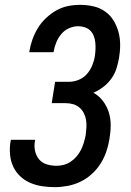

<svg xmlns="http://www.w3.org/2000/svg" viewBox="-20 -763 540 791"><path d="M205 8Q178 8 152.5 4Q127 0 104 -10Q81 -20 63 -37Q45 -54 34.5 -76.5Q24 -99 21.5 -125Q19 -151 23 -178L25 -187H125L124 -182Q120 -161 124.5 -141Q129 -121 141 -106.5Q153 -92 172.5 -86Q192 -80 212 -80Q228 -80 243 -84Q258 -88 271.5 -97Q285 -106 296 -119Q307 -132 314 -146.5Q321 -161 325.5 -176Q330 -191 333 -206Q335 -222 336 -238Q337 -254 334.5 -269Q332 -284 325 -297.5Q318 -311 306.5 -320.5Q295 -330 280.5 -334Q266 -338 250 -338H193L207 -426H264Q284 -426 304 -434Q324 -442 338 -458Q352 -474 360 -493.5Q368 -513 371 -533Q373 -547 373.5 -561Q374 -575 372.5 -589Q371 -603 366 -615.5Q361 -628 352 -637Q343 -646 329.5 -650.5Q316 -655 302 -655Q283 -655 264 -646.5Q245 -638 232 -622Q219 -606 211.5 -587.5Q204 -569 201 -550L200 -548H100L101 -551Q105 -576 113.5 -600Q122 -624 135.5 -646.5Q149 -669 169 -688Q189 -707 212 -720Q235 -733 260 -738Q285 -743 310 -743Q338 -743 364.5 -737Q391 -731 412.5 -716Q434 -701 447.5 -679Q461 -657 468 -631.5Q475 -606 475 -578Q475 -550 470 -522Q466 -500 459 -478.5Q452 -457 438 -438Q424 -419 405 -404.5Q386 -390 365 -381Q388 -368 404 -347Q420 -326 428 -301Q436 -276 436 -248Q436 -220 431 -191Q427 -165 418 -138.5Q409 -112 394 -88.5Q379 -65 357.5 -45.5Q336 -26 310.5 -14Q285 -2 258 3Q231 8 205 8Z"/></svg>

Font: Iosevka Term Curly Semibold
Style: Italic
Weight: 600
Italic angle: -9°
Designer: Belleve Invis
Foundry: Belleve Invis
Version: Version 32.3.0